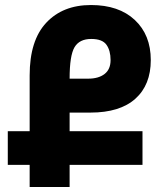

<svg xmlns="http://www.w3.org/2000/svg" viewBox="-20 -744 665 764"><path d="M98 0V-88H11V-222H98V-444Q98 -583 164 -653.5Q230 -724 342 -724Q453 -724 516.5 -664.5Q580 -605 580 -505Q580 -406 518.5 -351Q457 -296 340 -296H257V-222H547V-88H257V0ZM257 -431H331Q372 -431 396 -449.5Q420 -468 420 -505Q420 -543 403.5 -566Q387 -589 343 -589Q296 -589 276.5 -556Q257 -523 257 -431Z"/></svg>

Font: Noto Sans Armenian SemiCondensed ExtraBold
Style: Regular
Weight: 800
Width: 4
Designer: Monotype Design Team
Foundry: Monotype Imaging Inc.
Version: Version 2.008; ttfautohint (v1.8.4.7-5d5b)